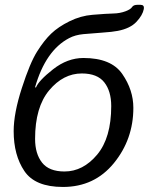

<svg xmlns="http://www.w3.org/2000/svg" viewBox="-20 -759 611 788"><path d="M36.1 -220.7Q36.1 -293.9 69.6 -397.5Q103 -501 132.1 -547.1Q161.1 -593.3 190.2 -621.1Q219.2 -648.9 265.1 -671.6Q311 -694.3 359.4 -698.2Q418.5 -703.1 445.3 -703.6Q472.2 -704.1 495.6 -712.9Q516.1 -720.7 522 -730Q527.8 -739.3 544.4 -739.3H556.2Q573.2 -739.3 570.3 -722.2Q565.4 -696.3 539.8 -669.2Q514.2 -642.1 463.4 -632.3Q441.4 -627.9 398.4 -625Q355.5 -622.1 322 -618.9Q288.6 -615.7 263.7 -602.5Q167.5 -552.2 124 -401.4L127.4 -399.4Q138.2 -427.7 197.5 -474.4Q256.8 -521 322.3 -521Q436.5 -521 481.9 -455.3Q527.3 -389.6 527.3 -316.4Q527.3 -187.5 447.5 -89.6Q367.7 8.3 238.3 8.3Q124 8.3 80.1 -56.9Q36.1 -122.1 36.1 -220.7ZM124 -189Q124 -127.9 152.6 -91.6Q181.2 -55.2 244.6 -55.2Q320.8 -55.2 378.7 -124.3Q436.5 -193.4 436.5 -323.7Q436.5 -384.8 408 -421.1Q379.4 -457.5 315.9 -457.5Q239.7 -457.5 181.9 -388.4Q124 -319.3 124 -189Z"/></svg>

Font: Istok
Style: Italic
Weight: 500
Italic angle: -13°
Designer: Andrey V. Panov
Foundry: Andrey V. Panov
Version: Version 1.0.3